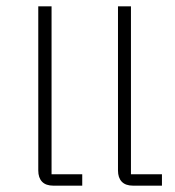

<svg xmlns="http://www.w3.org/2000/svg" viewBox="-20 -587 552 607"><path d="M149 0Q125 0 113 -12.5Q101 -25 101 -48V-567H143V-36H240V0ZM401 0Q377 0 365 -12.5Q353 -25 353 -48V-567H394V-36H492V0Z"/></svg>

Font: Anuphan ExtraLight
Style: Regular
Weight: 200
Designer: Cadson Demak
Version: Version 3.001